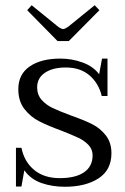

<svg xmlns="http://www.w3.org/2000/svg" viewBox="-20 -704 478 734"><path d="M84 -665 101 -684 202 -602Q214 -593 222 -593Q228 -593 241 -602L342 -684L360 -665L243 -547H200ZM73 -53 62 9H41V-139H62Q73 -85 111 -54Q149 -23 208 -23Q269 -23 301.5 -45.5Q334 -68 334 -110Q334 -133 318.5 -149.5Q303 -166 281 -176.5Q259 -187 216 -204Q164 -223 130.5 -240Q97 -257 73.5 -287Q50 -317 50 -363Q50 -420 93.5 -450Q137 -480 211 -480Q255 -480 296 -465Q337 -450 359 -420L370 -480H391V-337H369Q357 -386 322 -416Q287 -446 231 -446Q182 -446 152 -426Q122 -406 122 -370Q122 -342 139 -322.5Q156 -303 181.5 -291Q207 -279 250 -263Q301 -245 332 -229.5Q363 -214 384.5 -186.5Q406 -159 406 -118Q406 -54 356.5 -22Q307 10 228 10Q179 10 138 -4.5Q97 -19 73 -53Z"/></svg>

Font: Taviraj Light
Style: Regular
Weight: 300
Designer: Katatrad Team
Foundry: CadsonDemak
Version: Version 1.001